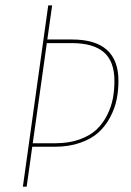

<svg xmlns="http://www.w3.org/2000/svg" viewBox="-20 -701 491 721"><path d="M250.5 -552.7Q424.8 -552.7 424.8 -397.5Q424.8 -360.8 418 -327.4Q411.1 -293.9 393.8 -261Q376.5 -228 350.1 -203.9Q323.7 -179.7 281.2 -164.8Q238.8 -149.9 185.1 -149.9H101.1L80.1 0H65.9L161.1 -680.7H175.8L157.7 -552.7ZM188 -163.1Q238.8 -163.1 278.3 -177.2Q317.9 -191.4 342 -214.1Q366.2 -236.8 382.1 -268.3Q397.9 -299.8 403.8 -331.1Q409.7 -362.3 409.7 -397Q409.7 -470.7 369.9 -504.9Q330.1 -539.1 250 -539.1H155.8L103 -163.1Z"/></svg>

Font: Fira Sans Compressed Hair
Style: Italic
Weight: 100
Width: 3
Italic angle: -8°
Designer: Carrois Corporate & Edenspiekermann AG
Foundry: Carrois Corporate GbR & Edenspiekermann AG
Version: Version 4.203;PS 004.203;hotconv 1.0.88;makeotf.lib2.5.64775